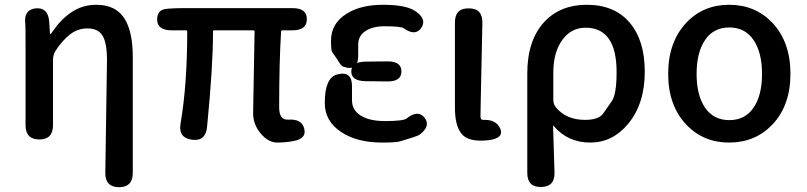

<svg xmlns="http://www.w3.org/2000/svg" viewBox="-20 -584 3378 804"><path d="M478 200Q420 199 421 139L428 -332Q428 -404 409.5 -434.5Q391 -465 346 -465Q306 -465 274 -440.5Q242 -416 213 -372Q202 -355 202 -334V-60Q202 0 145 0Q87 0 87 -60V-394Q87 -478 86 -483Q78 -543 129 -549Q181 -554 186 -494L189 -447Q190 -441 191.5 -441Q193 -441 201 -453Q235 -503 278 -532Q325 -564 383 -564Q463 -564 499.5 -509Q536 -454 536 -346V140Q536 200 478 200Z M1207 7Q1174 13 1141 13Q1103 13 1070 -27Q1040 -64 1040 -110Q1040 -140 1041 -170L1046 -452Q1046 -457 1041 -457H877Q872 -457 872 -452Q872 -304 847 -52Q841 9 783 1Q726 -7 736 -66Q764 -230 764 -452Q764 -457 759 -457H699Q640 -457 638 -500Q637 -544 678 -547L688 -548Q719 -550 750 -550H1205Q1265 -550 1265 -504Q1265 -457 1205 -457H1163Q1157 -457 1157 -451Q1149 -324 1149 -134Q1149 -81 1187 -83Q1244 -87 1254 -45Q1265 -3 1207 7Z M1511 -244Q1451 -245 1451 -285Q1451 -325 1511 -326L1601 -327Q1661 -328 1661 -285Q1661 -242 1601 -243ZM1480 -350Q1480 -283 1417 -305Q1411 -307 1404 -317Q1388 -342 1371 -366Q1366 -374 1366 -413Q1366 -486 1432 -527Q1491 -564 1584 -564Q1681 -564 1720 -537Q1769 -503 1744 -467Q1719 -431 1670 -466Q1658 -474 1589 -474Q1541 -474 1510.5 -454Q1480 -434 1480 -398ZM1391 -272Q1454 -289 1454 -224V-164Q1454 -123 1490.5 -100Q1527 -77 1592 -77Q1669 -77 1683 -88Q1730 -126 1758 -91Q1785 -56 1737 -20Q1733 -17 1713 -10Q1684 -1 1655 8Q1638 13 1580 13Q1475 13 1409 -31Q1340 -76 1340 -153Q1340 -258 1391 -272Z M1911 -26Q1885 -60 1885 -133V-490Q1885 -550 1943 -549Q2001 -549 2000 -489L1993 -156Q1992 -126 1992 -96Q1992 -81 2005 -82Q2058 -84 2075 -45Q2091 -5 2026 3Q1940 13 1911 -26Z M2246 199Q2188 200 2188 140V-276Q2188 -416 2260 -493Q2327 -564 2437 -564Q2553 -564 2616.5 -489.5Q2680 -415 2680 -284Q2680 -149 2610 -65Q2545 13 2451.5 13Q2358 13 2299 -56Q2296 -60 2296 -55L2302 138Q2304 198 2246 199ZM2430 -82Q2487 -82 2506 -109Q2523 -134 2541 -159Q2562 -188 2562 -282Q2562 -468 2432 -468Q2374 -468 2337 -420Q2297 -368 2297 -279V-166Q2297 -147 2309 -133Q2352 -82 2430 -82Z M2854 -62Q2778 -142 2778 -275Q2778 -408 2854 -489Q2925 -564 3033.5 -564Q3142 -564 3214 -489Q3290 -408 3290 -275Q3290 -142 3214 -62Q3142 13 3033.5 13Q2925 13 2854 -62ZM2932.5 -133Q2968 -81 3034 -81Q3100 -81 3135.5 -133Q3171 -185 3171 -274.5Q3171 -364 3135.5 -416.5Q3100 -469 3034 -469Q2968 -469 2932.5 -416.5Q2897 -364 2897 -274.5Q2897 -185 2932.5 -133Z"/></svg>

Font: Resource Han Rounded JP Medium
Style: Regular
Weight: 500
Designer: Cyano Hao (round all glyphs); Ryoko NISHIZUKA 西塚涼子 (kana, bopomofo & ideographs); Paul D. Hunt (Latin, Greek & Cyrillic)
Foundry: Cyano Hao
Version: 0.990